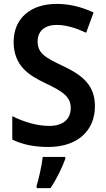

<svg xmlns="http://www.w3.org/2000/svg" viewBox="-20 -744 546 985"><path d="M467 -199C467 -304 408 -356 302 -406C208 -450 173 -473 173 -532C173 -582 207 -616 270 -616C320 -616 368 -601 422 -576L460 -680C401 -707 340 -724 271 -724C136 -724 50 -649 50 -529C50 -409 125 -359 211 -318C303 -275 343 -247 343 -190C343 -136 307 -98 232 -98C168 -98 99 -120 43 -148V-28C95 -2 158 10 228 10C376 10 467 -72 467 -199ZM315 71V61H199C195 103 179 173 168 209V221H239C271 174 299 115 315 71Z"/></svg>

Font: Noto Sans Armenian SemiCondensed SemiBold
Style: Regular
Weight: 600
Width: 4
Designer: Monotype Design Team
Foundry: Monotype Imaging Inc.
Version: Version 2.008